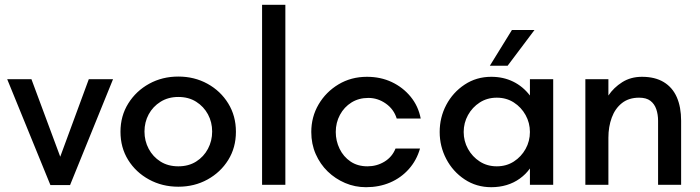

<svg xmlns="http://www.w3.org/2000/svg" viewBox="-20 -770 2915 800"><path d="M190 1 10 -440H111L231 -117L350 -440H451L272 1Z M723 8Q656 8 601 -22Q546 -52 514 -103.5Q482 -155 482 -221Q482 -287 514.5 -339Q547 -391 601.5 -421Q656 -451 723 -451Q790 -451 844.5 -421Q899 -391 931 -339Q963 -287 963 -221Q963 -155 931 -103.5Q899 -52 844.5 -22Q790 8 723 8ZM723 -77Q766 -77 797.5 -97Q829 -117 846.5 -150Q864 -183 864 -222Q864 -261 846.5 -293.5Q829 -326 797.5 -346Q766 -366 723 -366Q681 -366 649 -346Q617 -326 599.5 -293.5Q582 -261 582 -222Q582 -183 599.5 -150Q617 -117 648.5 -97Q680 -77 723 -77Z M1072 0V-750H1169V0Z M1505 10Q1459 10 1418 -7.5Q1377 -25 1345.5 -55.5Q1314 -86 1295.5 -128Q1277 -170 1277 -220Q1277 -283 1307.5 -335Q1338 -387 1390.5 -418.5Q1443 -450 1509 -450Q1566 -450 1612.5 -428Q1659 -406 1691 -367Q1723 -328 1733 -276H1633Q1621 -315 1587.5 -338.5Q1554 -362 1515 -362Q1475 -362 1444.5 -343Q1414 -324 1396.5 -291.5Q1379 -259 1379 -220Q1379 -183 1395 -150Q1411 -117 1440.5 -97Q1470 -77 1511 -77Q1550 -77 1582 -96.5Q1614 -116 1628 -151H1730Q1716 -102 1683.5 -65.5Q1651 -29 1605.5 -9.5Q1560 10 1505 10Z M2027 10Q1965 10 1916 -22.5Q1867 -55 1839.5 -107.5Q1812 -160 1812 -220Q1812 -281 1839.5 -333Q1867 -385 1916 -417.5Q1965 -450 2027 -450Q2077 -450 2118 -430Q2159 -410 2188 -372V-440H2285V0H2188V-68Q2171 -44 2146 -26Q2121 -8 2091 1Q2061 10 2027 10ZM2050 -77Q2090 -77 2121 -97Q2152 -117 2170 -149.5Q2188 -182 2188 -220Q2188 -258 2170 -290.5Q2152 -323 2121 -343Q2090 -363 2050 -363Q2010 -363 1979 -343Q1948 -323 1930 -290.5Q1912 -258 1912 -220Q1912 -182 1930 -149.5Q1948 -117 1979 -97Q2010 -77 2050 -77ZM2021 -496 2113 -645H2207L2095 -496Z M2419 0V-440H2515V-372Q2537 -405 2572.5 -427.5Q2608 -450 2655 -450Q2709 -450 2745.5 -428Q2782 -406 2800 -365Q2818 -324 2818 -267V0H2722V-267Q2722 -293 2714.5 -315Q2707 -337 2690 -350Q2673 -363 2643 -363Q2600 -363 2571.5 -340.5Q2543 -318 2529 -280Q2515 -242 2515 -196V0Z"/></svg>

Font: Teachers Medium
Style: Regular
Weight: 500
Designer: Alfredo Marco Pradil, Chank Diesel
Version: Version 1.001